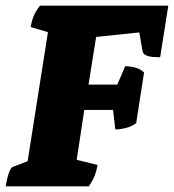

<svg xmlns="http://www.w3.org/2000/svg" viewBox="-21 -661 617 681"><path d="M-1 0Q4 -29 10.5 -47.5Q17 -66 24 -69L77 -89L149 -547L88 -565Q91 -585 98 -603Q105 -621 121 -641H576L547 -458Q513 -458 500 -463.5Q487 -469 485 -478L473 -546L320 -530L293 -361H395L423 -426Q440 -426 458 -421.5Q476 -417 490 -404L462 -224Q443 -211 423.5 -206.5Q404 -202 388 -202L380 -271H278L251 -94L325 -76Q322 -57 315.5 -39.5Q309 -22 294 0Z"/></svg>

Font: Petrona Black
Style: Italic
Weight: 900
Italic angle: -9°
Designer: Ringo R. Seeber
Foundry: Ringo R. Seeber
Version: Version 2.001; ttfautohint (v1.8.3)